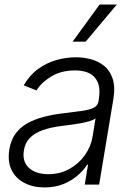

<svg xmlns="http://www.w3.org/2000/svg" viewBox="-20 -802 564 834"><path d="M173.3 12.2Q124 12.2 86.4 -7.1Q48.8 -26.4 30.5 -63.2Q12.2 -100.1 20.5 -152.8Q27.3 -193.4 47.1 -220.9Q66.9 -248.5 98.1 -266.1Q129.4 -283.7 169.4 -294.2Q209.5 -304.7 256.3 -310.1Q303.2 -315.9 335.7 -320.3Q368.2 -324.7 386.5 -333.7Q404.8 -342.8 408.2 -363.3L409.7 -376Q418.9 -432.1 392.8 -464.1Q366.7 -496.1 305.2 -496.1Q246.1 -496.1 202.9 -470Q159.7 -443.8 138.7 -409.2L83 -431.2Q108.4 -475.6 145.5 -502.4Q182.6 -529.3 225.3 -541.3Q268.1 -553.2 309.6 -553.2Q340.8 -553.2 373 -545.2Q405.3 -537.1 431.2 -516.8Q457 -496.6 469.2 -460.7Q481.4 -424.8 472.2 -370.1L410.6 0H348.1L362.3 -86.4H358.4Q343.3 -62.5 317.1 -39.8Q291 -17.1 255.1 -2.4Q219.2 12.2 173.3 12.2ZM189.9 -45.4Q240.2 -45.4 281 -67.9Q321.8 -90.3 348.4 -127.7Q375 -165 382.3 -209.5L395 -288.1Q387.2 -281.2 369.6 -275.9Q352.1 -270.5 330.3 -266.6Q308.6 -262.7 286.4 -259.8Q264.2 -256.8 247.6 -254.9Q200.7 -249 166 -236.8Q131.3 -224.6 110.4 -203.6Q89.4 -182.6 84 -149.4Q75.7 -100.1 105.7 -72.8Q135.7 -45.4 189.9 -45.4ZM295.4 -621.1 412.6 -782.2H487.3L352.1 -621.1Z"/></svg>

Font: Inter Tight Light
Style: Italic
Weight: 300
Italic angle: -9.39999°
Designer: Rasmus Andersson
Foundry: rsms
Version: Version 3.004